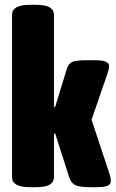

<svg xmlns="http://www.w3.org/2000/svg" viewBox="-20 -775 480 797"><path d="M106 2Q66 2 48 -8.5Q30 -19 30 -40V-713Q30 -734 48 -744.5Q66 -755 106 -755H128Q168 -755 186 -744.5Q204 -734 204 -713V-331H209L257 -488Q264 -511 279.5 -518Q295 -525 341 -525H375Q407 -525 420 -518.5Q433 -512 433 -501Q433 -491 426 -469L360 -278L429 -70Q440 -39 440 -24Q440 -9 426 -3.5Q412 2 376 2H358Q310 2 292.5 -6.5Q275 -15 267 -40L209 -221H204V-40Q204 -19 186 -8.5Q168 2 128 2Z"/></svg>

Font: Asap Condensed Black
Style: Regular
Weight: 900
Width: 3
Designer: Pablo Cosgaya
Foundry: Omnibus-Type
Version: Version 3.001; ttfautohint (v1.8.4.7-5d5b)